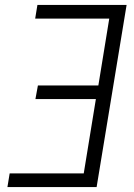

<svg xmlns="http://www.w3.org/2000/svg" viewBox="-20 -755 540 775"><path d="M10 0 19 -55H318L367 -355H123L133 -410H377L421 -680H122L131 -735H491L370 0Z"/></svg>

Font: Iosevka Term Curly Light
Style: Italic
Weight: 300
Italic angle: -9°
Designer: Belleve Invis
Foundry: Belleve Invis
Version: Version 32.3.0